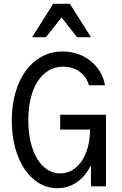

<svg xmlns="http://www.w3.org/2000/svg" viewBox="-20 -981 640 1011"><path d="M297 -299H454C454 -163 389 -68 297 -68C197 -68 129 -181 129 -348C129 -520 201 -630 313 -630C379 -630 433 -591 448 -532H533C515 -636 423 -710 310 -710C151 -710 42 -562 42 -346C42 -138 143 10 282 10C358 10 420 -34 456 -106H459V0H538V-377H297ZM149 -785H222L304 -889L386 -785H459L348 -961H260Z"/></svg>

Font: CommitMono
Style: 400Regular
Weight: 400
Monospace: yes
Designer: Eigil Nikolajsen
Foundry: Eigil Nikolajsen
Version: Version 1.143